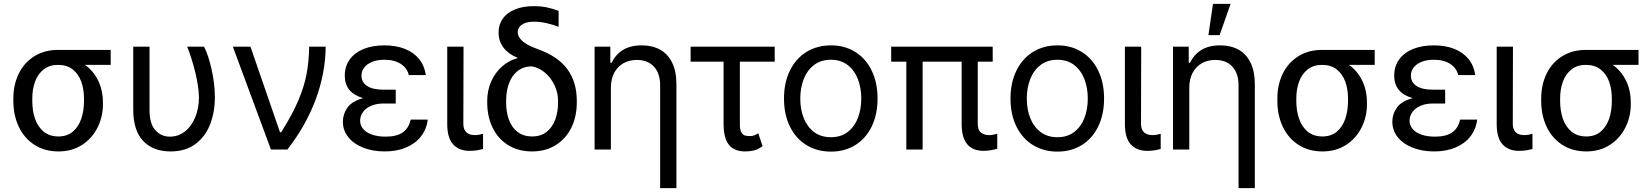

<svg xmlns="http://www.w3.org/2000/svg" viewBox="-20 -771 8518 990"><path d="M279.3 -513.7H550.8V-436.5H418Q461.9 -405.3 486.3 -355Q510.7 -304.7 510.7 -242.2V-232.4Q510.7 -168.9 482.9 -113.3Q455.1 -57.6 403.1 -23.9Q351.1 9.8 281.2 9.8Q210.4 9.8 157.7 -24.2Q105 -58.1 76.9 -117.4Q48.8 -176.8 48.8 -251V-262.7Q48.8 -334 76.7 -391.1Q104.5 -448.2 157 -481Q209.5 -513.7 279.3 -513.7ZM281.2 -67.4Q325.7 -67.4 355.2 -92Q384.8 -116.7 398.9 -158.2Q413.1 -199.7 413.1 -251V-262.7Q413.1 -311 398.9 -350.3Q384.8 -389.6 354.7 -413.1Q324.7 -436.5 279.3 -436.5Q234.9 -436.5 205.1 -413.1Q175.3 -389.6 160.9 -350.3Q146.5 -311 146.5 -262.7V-251Q146.5 -199.7 160.9 -158.2Q175.3 -116.7 205.6 -92Q235.8 -67.4 281.2 -67.4Z M751 -530.3V-204.1Q751 -132.8 781 -99.6Q811 -66.4 856.4 -66.4Q899.4 -66.4 933.6 -93.3Q967.8 -120.1 986.8 -166.7Q1005.9 -213.4 1005.9 -269.5Q1004.4 -325.2 987.3 -396.2Q970.2 -467.3 945.3 -530.3H1032.2Q1055.2 -485.4 1071.5 -411.1Q1087.9 -336.9 1087.9 -269.5Q1087.9 -193.4 1063.5 -130.1Q1039.1 -66.9 987.8 -28.6Q936.5 9.8 859.4 9.8Q770 9.8 718.5 -43.9Q667 -97.7 667 -206.1V-530.3Z M1180.7 -530.3H1271.5L1423.8 -88.9H1429.7Q1486.8 -179.2 1517.6 -251.5Q1548.3 -323.7 1560.5 -387.9Q1572.8 -452.1 1574.2 -530.3H1659.2Q1658.2 -395.5 1608.6 -260.5Q1559.1 -125.5 1461.9 0H1377Z M1852.5 -265.1Q1757.8 -292 1757.8 -380.9Q1757.8 -429.2 1783.4 -464.6Q1809.1 -500 1855.2 -518.6Q1901.4 -537.1 1961.9 -537.1Q2022.5 -537.1 2068.1 -518.8Q2113.8 -500.5 2141.4 -466.1Q2168.9 -431.6 2175.8 -383.8H2087.9Q2079.6 -419.9 2046.6 -441.4Q2013.7 -462.9 1961.9 -462.9Q1926.3 -462.9 1899.7 -452.4Q1873 -441.9 1858.4 -423.3Q1843.8 -404.8 1843.8 -380.9Q1843.8 -347.2 1872.6 -327.9Q1901.4 -308.6 1957 -308.6H2020.5V-237.3H1957Q1921.4 -237.3 1894 -225.6Q1866.7 -213.9 1851.8 -193.6Q1836.9 -173.3 1836.9 -148.4Q1836.9 -124 1853 -105.5Q1869.1 -86.9 1898.9 -76.7Q1928.7 -66.4 1967.8 -66.4Q2024.9 -66.4 2056.2 -87.9Q2087.4 -109.4 2097.7 -154.3H2185.5Q2179.7 -105 2150.9 -67.9Q2122.1 -30.8 2074 -10.5Q2025.9 9.8 1963.9 9.8Q1902.3 9.8 1853 -9.5Q1803.7 -28.8 1775.9 -63.7Q1748 -98.6 1748 -143.6Q1748 -183.1 1771.7 -216.3Q1795.4 -249.5 1852.5 -265.1Z M2370.1 -530.3 2369.1 -132.8Q2369.1 -74.2 2430.7 -74.2Q2446.8 -74.2 2470.7 -81.1V-2.9Q2454.6 1.5 2438.5 4.2Q2422.4 6.8 2400.4 6.8Q2347.7 6.8 2316.9 -26.1Q2286.1 -59.1 2286.1 -131.8V-530.3Z M2732.4 -739.3Q2768.1 -739.3 2797.6 -733.4Q2827.1 -727.5 2860.4 -714.8V-632.8Q2834.5 -643.1 2800.3 -651.1Q2766.1 -659.2 2734.4 -659.2Q2693.8 -659.2 2671.6 -644.3Q2649.4 -629.4 2649.4 -604.5Q2649.4 -582.5 2671.9 -560.8Q2694.3 -539.1 2752.9 -517.6Q2856.4 -481 2905.3 -414.6Q2954.1 -348.1 2954.1 -251V-242.2Q2954.1 -170.4 2926.3 -113.3Q2898.4 -56.2 2846.2 -23.2Q2793.9 9.8 2723.6 9.8Q2652.3 9.8 2599.9 -22.9Q2547.4 -55.7 2519.8 -113Q2492.2 -170.4 2492.2 -242.2V-251Q2492.2 -305.2 2512.9 -351.3Q2533.7 -397.5 2569.3 -428.7Q2605 -460 2647.5 -470.7V-473.6Q2602.1 -491.7 2576.4 -525.1Q2550.8 -558.6 2550.8 -603.5Q2550.8 -644.5 2572.5 -675Q2594.2 -705.6 2635.3 -722.4Q2676.3 -739.3 2732.4 -739.3ZM2723.6 -67.4Q2768.1 -67.4 2798.1 -90.8Q2828.1 -114.3 2842.8 -153.8Q2857.4 -193.4 2857.4 -242.2V-252Q2857.4 -291 2840.6 -328.6Q2823.7 -366.2 2793.2 -393.6Q2762.7 -420.9 2723.6 -428.7Q2679.2 -428.7 2649.2 -405Q2619.1 -381.3 2604.5 -341.3Q2589.8 -301.3 2589.8 -252V-242.2Q2589.8 -192.9 2604.2 -153.3Q2618.7 -113.8 2648.9 -90.6Q2679.2 -67.4 2723.6 -67.4Z M3129.9 0H3045.9V-530.3H3127V-447.3H3133.8Q3153.8 -489.7 3192.1 -513.4Q3230.5 -537.1 3289.1 -537.1Q3343.8 -537.1 3383.8 -514.9Q3423.8 -492.7 3445.8 -447.8Q3467.8 -402.8 3467.8 -336.9V199.2H3383.8V-331.1Q3383.8 -392.6 3352.1 -427.2Q3320.3 -461.9 3263.7 -461.9Q3225.1 -461.9 3194.8 -445.1Q3164.6 -428.2 3147.2 -395.8Q3129.9 -363.3 3129.9 -318.4Z M3974.6 -453.1H3794.9V-129.9Q3794.9 -102.1 3802.7 -88.6Q3810.5 -75.2 3821.3 -72.3Q3832 -69.3 3847.7 -69.3Q3859.4 -69.3 3870.8 -73.7Q3882.3 -78.1 3889.6 -84L3912.1 -17.6Q3890.6 -1.5 3869.4 4.2Q3848.1 9.8 3822.3 9.8Q3766.1 9.8 3738.5 -24.4Q3710.9 -58.6 3710.9 -133.8V-453.1H3541V-530.3H3974.6Z M4022.5 -262.7Q4022.5 -344.2 4052.7 -406.5Q4083 -468.8 4137.9 -502.9Q4192.9 -537.1 4264.6 -537.1Q4335.9 -537.1 4390.4 -502.9Q4444.8 -468.8 4474.9 -406.5Q4504.9 -344.2 4504.9 -262.7Q4504.9 -181.2 4474.9 -119.1Q4444.8 -57.1 4390.4 -23.2Q4335.9 10.7 4264.6 10.7Q4192.9 10.7 4137.9 -23.2Q4083 -57.1 4052.7 -119.1Q4022.5 -181.2 4022.5 -262.7ZM4420.9 -262.7Q4420.9 -317.4 4403.6 -362.8Q4386.2 -408.2 4351.1 -435.5Q4315.9 -462.9 4264.6 -462.9Q4212.4 -462.9 4177 -435.5Q4141.6 -408.2 4124 -362.8Q4106.4 -317.4 4106.4 -262.7Q4106.4 -208 4124 -162.8Q4141.6 -117.7 4177 -90.6Q4212.4 -63.5 4264.6 -63.5Q4315.9 -63.5 4351.1 -90.6Q4386.2 -117.7 4403.6 -162.8Q4420.9 -208 4420.9 -262.7Z M5098.6 -453.1H5021.5V-132.8Q5021.5 -99.6 5038.6 -86.9Q5055.7 -74.2 5081.1 -74.2Q5091.3 -74.2 5103 -76.7Q5114.7 -79.1 5122.1 -81.1V-3.9Q5084.5 6.8 5051.8 6.8Q4938.5 6.8 4938.5 -131.8V-453.1H4737.3V0H4653.3V-453.1H4575.2V-530.3H5098.6Z M5190.4 -262.7Q5190.4 -344.2 5220.7 -406.5Q5251 -468.8 5305.9 -502.9Q5360.8 -537.1 5432.6 -537.1Q5503.9 -537.1 5558.3 -502.9Q5612.8 -468.8 5642.8 -406.5Q5672.9 -344.2 5672.9 -262.7Q5672.9 -181.2 5642.8 -119.1Q5612.8 -57.1 5558.3 -23.2Q5503.9 10.7 5432.6 10.7Q5360.8 10.7 5305.9 -23.2Q5251 -57.1 5220.7 -119.1Q5190.4 -181.2 5190.4 -262.7ZM5588.9 -262.7Q5588.9 -317.4 5571.5 -362.8Q5554.2 -408.2 5519 -435.5Q5483.9 -462.9 5432.6 -462.9Q5380.4 -462.9 5345 -435.5Q5309.6 -408.2 5292 -362.8Q5274.4 -317.4 5274.4 -262.7Q5274.4 -208 5292 -162.8Q5309.6 -117.7 5345 -90.6Q5380.4 -63.5 5432.6 -63.5Q5483.9 -63.5 5519 -90.6Q5554.2 -117.7 5571.5 -162.8Q5588.9 -208 5588.9 -262.7Z M5864.3 -530.3 5863.3 -132.8Q5863.3 -74.2 5924.8 -74.2Q5940.9 -74.2 5964.8 -81.1V-2.9Q5948.7 1.5 5932.6 4.2Q5916.5 6.8 5894.5 6.8Q5841.8 6.8 5811 -26.1Q5780.3 -59.1 5780.3 -131.8V-530.3Z M6112.3 0H6028.3V-530.3H6109.4V-447.3H6116.2Q6136.2 -489.7 6174.6 -513.4Q6212.9 -537.1 6271.5 -537.1Q6326.2 -537.1 6366.2 -514.9Q6406.2 -492.7 6428.2 -447.8Q6450.2 -402.8 6450.2 -336.9V199.2H6366.2V-331.1Q6366.2 -392.6 6334.5 -427.2Q6302.7 -461.9 6246.1 -461.9Q6207.5 -461.9 6177.2 -445.1Q6147 -428.2 6129.6 -395.8Q6112.3 -363.3 6112.3 -318.4ZM6234.4 -751H6325.2L6268.6 -589.8H6210.9Z M6796.9 -513.7H7068.4V-436.5H6935.5Q6979.5 -405.3 7003.9 -355Q7028.3 -304.7 7028.3 -242.2V-232.4Q7028.3 -168.9 7000.5 -113.3Q6972.7 -57.6 6920.7 -23.9Q6868.7 9.8 6798.8 9.8Q6728 9.8 6675.3 -24.2Q6622.6 -58.1 6594.5 -117.4Q6566.4 -176.8 6566.4 -251V-262.7Q6566.4 -334 6594.2 -391.1Q6622.1 -448.2 6674.6 -481Q6727.1 -513.7 6796.9 -513.7ZM6798.8 -67.4Q6843.3 -67.4 6872.8 -92Q6902.3 -116.7 6916.5 -158.2Q6930.7 -199.7 6930.7 -251V-262.7Q6930.7 -311 6916.5 -350.3Q6902.3 -389.6 6872.3 -413.1Q6842.3 -436.5 6796.9 -436.5Q6752.4 -436.5 6722.7 -413.1Q6692.9 -389.6 6678.5 -350.3Q6664.1 -311 6664.1 -262.7V-251Q6664.1 -199.7 6678.5 -158.2Q6692.9 -116.7 6723.1 -92Q6753.4 -67.4 6798.8 -67.4Z M7263.7 -265.1Q7168.9 -292 7168.9 -380.9Q7168.9 -429.2 7194.6 -464.6Q7220.2 -500 7266.4 -518.6Q7312.5 -537.1 7373 -537.1Q7433.6 -537.1 7479.2 -518.8Q7524.9 -500.5 7552.5 -466.1Q7580.1 -431.6 7586.9 -383.8H7499Q7490.7 -419.9 7457.8 -441.4Q7424.8 -462.9 7373 -462.9Q7337.4 -462.9 7310.8 -452.4Q7284.2 -441.9 7269.5 -423.3Q7254.9 -404.8 7254.9 -380.9Q7254.9 -347.2 7283.7 -327.9Q7312.5 -308.6 7368.2 -308.6H7431.6V-237.3H7368.2Q7332.5 -237.3 7305.2 -225.6Q7277.8 -213.9 7262.9 -193.6Q7248 -173.3 7248 -148.4Q7248 -124 7264.2 -105.5Q7280.3 -86.9 7310.1 -76.7Q7339.8 -66.4 7378.9 -66.4Q7436 -66.4 7467.3 -87.9Q7498.5 -109.4 7508.8 -154.3H7596.7Q7590.8 -105 7562 -67.9Q7533.2 -30.8 7485.1 -10.5Q7437 9.8 7375 9.8Q7313.5 9.8 7264.2 -9.5Q7214.8 -28.8 7187 -63.7Q7159.2 -98.6 7159.2 -143.6Q7159.2 -183.1 7182.9 -216.3Q7206.5 -249.5 7263.7 -265.1Z M7781.2 -530.3 7780.3 -132.8Q7780.3 -74.2 7841.8 -74.2Q7857.9 -74.2 7881.8 -81.1V-2.9Q7865.7 1.5 7849.6 4.2Q7833.5 6.8 7811.5 6.8Q7758.8 6.8 7728 -26.1Q7697.3 -59.1 7697.3 -131.8V-530.3Z M8157.2 -513.7H8428.7V-436.5H8295.9Q8339.8 -405.3 8364.3 -355Q8388.7 -304.7 8388.7 -242.2V-232.4Q8388.7 -168.9 8360.8 -113.3Q8333 -57.6 8281 -23.9Q8229 9.8 8159.2 9.8Q8088.4 9.8 8035.6 -24.2Q7982.9 -58.1 7954.8 -117.4Q7926.8 -176.8 7926.8 -251V-262.7Q7926.8 -334 7954.6 -391.1Q7982.4 -448.2 8034.9 -481Q8087.4 -513.7 8157.2 -513.7ZM8159.2 -67.4Q8203.6 -67.4 8233.2 -92Q8262.7 -116.7 8276.9 -158.2Q8291 -199.7 8291 -251V-262.7Q8291 -311 8276.9 -350.3Q8262.7 -389.6 8232.7 -413.1Q8202.6 -436.5 8157.2 -436.5Q8112.8 -436.5 8083 -413.1Q8053.2 -389.6 8038.8 -350.3Q8024.4 -311 8024.4 -262.7V-251Q8024.4 -199.7 8038.8 -158.2Q8053.2 -116.7 8083.5 -92Q8113.8 -67.4 8159.2 -67.4Z"/></svg>

Font: Pretendard Std
Style: Regular
Weight: 400
Designer: Base glyphs from Inter by Rasmus Andersson; Hangeul glyphs from Noto Sans CJK(Source Han Sans) by Jang Soo-young and Kan
Foundry: Kil Hyung-jin
Version: Version 1.309